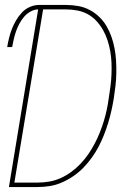

<svg xmlns="http://www.w3.org/2000/svg" viewBox="-20 -755 540 775"><path d="M16 0 134 -717Q119 -717 103.5 -708.5Q88 -700 77 -687Q66 -674 58 -659Q50 -644 44.5 -628Q39 -612 35.5 -596.5Q32 -581 29 -565H9Q12 -583 16.5 -601.5Q21 -620 28 -638Q35 -656 45 -673Q55 -690 68.5 -704.5Q82 -719 100.5 -727Q119 -735 137 -735H246Q272 -735 296.5 -730.5Q321 -726 342.5 -714.5Q364 -703 381 -686.5Q398 -670 410 -649.5Q422 -629 430 -606Q438 -583 442.5 -559Q447 -535 448.5 -509.5Q450 -484 449.5 -458.5Q449 -433 446 -407.5Q443 -382 439 -356Q435 -332 429.5 -307.5Q424 -283 416.5 -258.5Q409 -234 399.5 -210Q390 -186 378 -163Q366 -140 350.5 -118.5Q335 -97 316.5 -78Q298 -59 276 -44Q254 -29 230 -18.5Q206 -8 181 -4Q156 0 131 0ZM38 -18H131Q155 -18 178.5 -22Q202 -26 224.5 -36Q247 -46 267.5 -61Q288 -76 305.5 -94.5Q323 -113 337 -133.5Q351 -154 362.5 -176Q374 -198 383 -220.5Q392 -243 399 -266Q406 -289 411 -312.5Q416 -336 419 -359Q423 -383 426 -407Q429 -431 430 -455Q431 -479 430 -502.5Q429 -526 425 -548.5Q421 -571 414 -592.5Q407 -614 396 -633.5Q385 -653 370 -669.5Q355 -686 335.5 -697Q316 -708 293 -712.5Q270 -717 246 -717H154Z"/></svg>

Font: Iosevka SS04 Thin
Style: Italic
Weight: 100
Italic angle: -9°
Monospace: yes
Designer: Belleve Invis
Foundry: Belleve Invis
Version: Version 19.0.0; ttfautohint (v1.8.4)